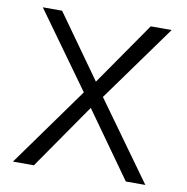

<svg xmlns="http://www.w3.org/2000/svg" viewBox="-76 -731 781 804"><g transform="rotate(10 315.0 -329.0)"><path d="M273 -337 42 -658H124L315 -390L501 -658H590L355 -332L594 0H511L313 -278L120 0H31Z"/></g></svg>

Font: Ysabeau
Style: Regular
Weight: 400
Designer: Christian Thalmann (Catharsis Fonts)
Version: Version 0.003